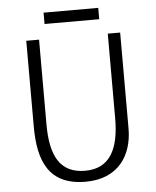

<svg xmlns="http://www.w3.org/2000/svg" viewBox="-57 -866 755 927"><g transform="rotate(-5 321.0 -402.5)"><path d="M94 -690V-274C94 -107 142 13 321 13C478 13 549 -94 549 -225V-690H489V-279C489 -136 446 -40 323 -40C201 -40 156 -127 156 -279V-690ZM454 -763V-818H189V-763Z"/></g></svg>

Font: Repo Light
Style: Regular
Weight: 300
Designer: Stefan Peev
Foundry: Context Ltd
Version: Version 001.502